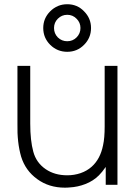

<svg xmlns="http://www.w3.org/2000/svg" viewBox="-20 -874 648 908"><path d="M184.5 -741.5Q184.5 -787.5 217.5 -820.5Q251 -854 298 -854Q345.5 -854 377.5 -820.5Q410.5 -787.5 410.5 -741.5Q410.5 -695 377.5 -662Q345 -629 298 -629Q251 -629 217.5 -662Q184.5 -695 184.5 -741.5ZM235.5 -741.5Q235.5 -715.5 253.5 -697Q272 -679 298 -679Q324 -679 342 -697Q360.5 -715.5 360.5 -741.5Q360.5 -767.5 342 -785.5Q324 -804 298 -804Q272 -804 253.5 -785.5Q235.5 -767.5 235.5 -741.5ZM535.5 -562.5V0H480V-84.5Q463.5 -60.5 448 -45Q421 -18 384.2 -3.8Q347.5 10.5 308.5 12.5Q304.5 13 299 13.2Q293.5 13.5 286.5 13.5Q211.5 13.5 156 -27Q100.5 -67 80 -133Q60.5 -200 62.5 -288.5V-562.5H123V-289.5Q123 -209 137.5 -156.5Q151.5 -104.5 196 -74Q238.5 -45 298 -45Q331 -45 361 -55.2Q391 -65.5 413.5 -85.5Q454.5 -122 467.5 -187.5Q475 -221 475 -276V-562.5Z"/></svg>

Font: Russisch Sans Light
Style: Regular
Weight: 300
Designer: Michael Sharanda (font) & Cristiano Sobral (main changes)
Foundry: Michael Sharanda
Version: Version 2.00;September 8, 2020;FontCreator 13.0.0.2681 64-bi